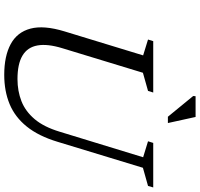

<svg xmlns="http://www.w3.org/2000/svg" viewBox="-38 -872 921 884"><g transform="rotate(90 422.0 -430.5)"><path d="M202.5 -257.5Q181.5 -189 189.8 -143Q198 -97 236.5 -74Q275 -51 344.5 -51Q399.5 -51 446.2 -69.2Q493 -87.5 529 -130Q565 -172.5 587 -245.5L704.5 -629.5L631 -652L638.5 -676H843.5L836.5 -652L753 -628.5L633.5 -236Q607 -148 563.2 -93.8Q519.5 -39.5 459.8 -14.8Q400 10 325 10Q238.5 10 183.5 -19.8Q128.5 -49.5 112.2 -111Q96 -172.5 125 -267.5L235.5 -629.5L162.5 -652L170 -676H406.5L399 -652L315.5 -628.5ZM547 -743.5H518L422.5 -860L423.5 -871H519Z"/></g></svg>

Font: Newsreader 16pt 16pt
Style: Italic
Weight: 400
Italic angle: -17°
Version: Version 1.003